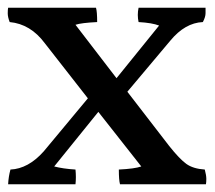

<svg xmlns="http://www.w3.org/2000/svg" viewBox="-20 -524 555 496"><path d="M509 -86Q513 -71 513 -62Q513 -53 512 -48H290Q287 -59 287 -86Q328 -88 345 -94L234 -235L120 -94Q143 -88 175 -86Q176 -76 176 -66.5Q176 -57 175 -48H1Q2 -68 7 -86Q53 -88 93 -133L207 -270L96 -412Q59 -462 5 -467Q0 -480 0 -489.5Q0 -499 1 -504H228Q231 -494 231 -467Q190 -465 175 -460L281 -322L391 -458Q373 -465 338 -467Q336 -476 336 -485.5Q336 -495 338 -504H511Q511 -500 511 -490Q511 -480 504 -467Q458 -465 420 -419L309 -287L417 -147Q444 -113 461.5 -100.5Q479 -88 509 -86Z"/></svg>

Font: Halant Medium
Style: Regular
Weight: 500
Designer: Hitesh Malaviya (Devanagari), Satya Rajpurohit (Latin)
Foundry: Indian Type Foundry
Version: Version 1.101;PS 1.0;hotconv 1.0.78;makeotf.lib2.5.61930; tt